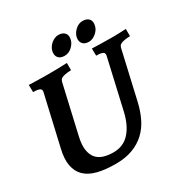

<svg xmlns="http://www.w3.org/2000/svg" viewBox="-201 -1065 1205 1244"><g transform="rotate(-30 401.5 -443.0)"><path d="M311 12Q232 12 175.5 -2.5Q119 -17 86 -49Q53 -81 43.5 -131.5Q34 -182 51 -253L136 -623Q138 -631 137 -638Q136 -645 130 -649.5Q124 -654 111.5 -656.5Q99 -659 78 -659L77 -713Q107 -712 142.5 -711Q178 -710 216 -710Q248 -710 286 -710.5Q324 -711 362 -713V-659Q336 -658 319.5 -655Q303 -652 293.5 -647.5Q284 -643 280 -636.5Q276 -630 274 -623L192 -265Q178 -206 184 -166.5Q190 -127 210 -103.5Q230 -80 262.5 -70Q295 -60 335 -60Q409 -60 455.5 -111Q502 -162 523 -251L608 -623Q610 -631 609 -638Q608 -645 602 -649.5Q596 -654 583.5 -656.5Q571 -659 550 -659L549 -713Q579 -712 614 -711Q649 -710 687 -710Q703 -710 716 -710Q729 -710 742 -710.5Q755 -711 769.5 -711.5Q784 -712 803 -713V-659Q777 -658 760.5 -655Q744 -652 734.5 -647.5Q725 -643 721 -636.5Q717 -630 715 -623L632 -260Q618 -201 593.5 -151Q569 -101 530.5 -65Q492 -29 438 -8.5Q384 12 311 12ZM319 -828Q322 -841 330.5 -854Q339 -867 350.5 -876.5Q362 -886 375.5 -892Q389 -898 404 -898Q435 -898 451 -880Q467 -862 459 -830Q452 -803 428 -781.5Q404 -760 373 -760Q342 -760 327 -778.5Q312 -797 319 -828ZM501 -828Q508 -855 532 -876.5Q556 -898 585 -898Q617 -898 632.5 -880Q648 -862 640 -830Q637 -816 628.5 -803.5Q620 -791 608.5 -781.5Q597 -772 583.5 -766Q570 -760 555 -760Q524 -760 509 -778.5Q494 -797 501 -828Z"/></g></svg>

Font: Lusitana
Style: Bold Italic
Weight: 700
Designer: Ana Paula Megda
Foundry: Ana Paula Megda
Version: Version 1.000; ttfautohint (v1.1) -l 8 -r 50 -G 200 -x 14 -D